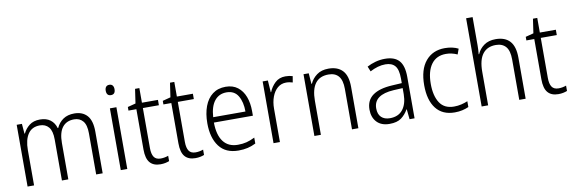

<svg xmlns="http://www.w3.org/2000/svg" viewBox="-54 -1190 4857 1629"><g transform="rotate(-10 2374.5 -375.0)"><path d="M577 -542Q648 -542 687.5 -498Q727 -454 727 -359V0H671V-355Q671 -427 643 -460Q615 -493 567 -493Q501 -493 466 -448Q431 -403 431 -313V0H376V-352Q376 -427 348 -460Q320 -493 272 -493Q204 -493 170 -443Q136 -393 136 -304V0H80V-532H125L132 -447H136Q154 -486 189.5 -514Q225 -542 282 -542Q336 -542 370.5 -516Q405 -490 418 -444H422Q443 -490 481.5 -516Q520 -542 577 -542Z M912 -730Q931 -730 940.5 -718Q950 -706 950 -686Q950 -641 912 -641Q874 -641 874 -686Q874 -706 883.5 -718Q893 -730 912 -730ZM939 -532V0H883V-532Z M1234 -38Q1252 -38 1269.5 -41.5Q1287 -45 1300 -50V-4Q1285 2 1266 6Q1247 10 1224 10Q1164 10 1133.5 -25.5Q1103 -61 1103 -139V-486H1035V-517L1104 -535L1122 -658H1159V-532H1297V-486H1159V-141Q1159 -90 1176.5 -64Q1194 -38 1234 -38Z M1535 -38Q1553 -38 1570.5 -41.5Q1588 -45 1601 -50V-4Q1586 2 1567 6Q1548 10 1525 10Q1465 10 1434.5 -25.5Q1404 -61 1404 -139V-486H1336V-517L1405 -535L1423 -658H1460V-532H1598V-486H1460V-141Q1460 -90 1477.5 -64Q1495 -38 1535 -38Z M1881 -542Q1943 -542 1984.5 -510Q2026 -478 2046.5 -423.5Q2067 -369 2067 -300V-260H1731Q1732 -152 1775 -95.5Q1818 -39 1900 -39Q1941 -39 1974.5 -47.5Q2008 -56 2046 -75V-24Q2012 -7 1976.5 1.5Q1941 10 1897 10Q1786 10 1730.5 -64Q1675 -138 1675 -263Q1675 -346 1698.5 -409Q1722 -472 1768 -507Q1814 -542 1881 -542ZM1880 -494Q1816 -494 1777.5 -446.5Q1739 -399 1733 -306H2011Q2011 -388 1979.5 -441Q1948 -494 1880 -494Z M2396 -541Q2430 -541 2458 -532L2449 -479Q2436 -483 2422 -485.5Q2408 -488 2393 -488Q2350 -488 2319 -461.5Q2288 -435 2271 -389.5Q2254 -344 2254 -287V0H2199V-532H2244L2251 -430H2254Q2272 -475 2307 -508Q2342 -541 2396 -541Z M2767 -542Q2846 -542 2888 -497Q2930 -452 2930 -356V0H2875V-349Q2875 -423 2845.5 -458Q2816 -493 2759 -493Q2607 -493 2607 -292V0H2551V-532H2596L2603 -440H2607Q2626 -483 2666 -512.5Q2706 -542 2767 -542Z M3253 -541Q3336 -541 3375 -497Q3414 -453 3414 -358V0H3371L3362 -87H3360Q3336 -44 3299.5 -17Q3263 10 3198 10Q3127 10 3088.5 -31Q3050 -72 3050 -139Q3050 -219 3107.5 -260.5Q3165 -302 3275 -308L3359 -313V-352Q3359 -430 3331.5 -462Q3304 -494 3249 -494Q3216 -494 3183 -484.5Q3150 -475 3116 -457L3098 -501Q3131 -519 3171 -530Q3211 -541 3253 -541ZM3281 -266Q3108 -256 3108 -139Q3108 -89 3135 -63Q3162 -37 3209 -37Q3282 -37 3320 -85Q3358 -133 3359 -217V-270Z M3760 10Q3654 10 3598.5 -61.5Q3543 -133 3543 -262Q3543 -397 3604 -469.5Q3665 -542 3769 -542Q3803 -542 3832.5 -535.5Q3862 -529 3885 -517L3868 -470Q3820 -492 3770 -492Q3688 -492 3644 -432Q3600 -372 3600 -263Q3600 -161 3639 -100.5Q3678 -40 3762 -40Q3795 -40 3824.5 -47Q3854 -54 3880 -65V-15Q3856 -4 3825.5 3Q3795 10 3760 10Z M4048 -517Q4048 -496 4047 -478Q4046 -460 4044 -441H4048Q4066 -484 4106 -513Q4146 -542 4207 -542Q4288 -542 4329.5 -496Q4371 -450 4371 -354V0H4316V-348Q4316 -424 4286 -458.5Q4256 -493 4200 -493Q4126 -493 4087 -442.5Q4048 -392 4048 -289V0H3992V-760H4048Z M4662 -38Q4680 -38 4697.5 -41.5Q4715 -45 4728 -50V-4Q4713 2 4694 6Q4675 10 4652 10Q4592 10 4561.5 -25.5Q4531 -61 4531 -139V-486H4463V-517L4532 -535L4550 -658H4587V-532H4725V-486H4587V-141Q4587 -90 4604.5 -64Q4622 -38 4662 -38Z"/></g></svg>

Font: Noto Sans Arabic UI SmCn Lt
Style: Regular
Weight: 300
Width: 4
Designer: Monotype Design Team, Nadine Chahine and Nizar Qandah
Foundry: Monotype Imaging Inc.
Version: Version 2.010; ttfautohint (v1.8.4.7-5d5b)